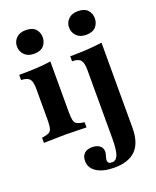

<svg xmlns="http://www.w3.org/2000/svg" viewBox="-176 -794 966 1191"><g transform="rotate(-20 306.5 -198.0)"><path d="M10 3V-31L28 -34Q50 -38 61 -45.5Q72 -53 76 -71.5Q80 -90 80 -124V-329Q80 -373 67.5 -390.5Q55 -408 21 -411L10 -412V-446Q75 -446 123.5 -448.5Q172 -451 220 -458V-124Q220 -90 224 -71.5Q228 -53 239.5 -45.5Q251 -38 273 -34L291 -31V3L151 0ZM141.6 -537Q102 -537 79.5 -560Q57 -583 57 -616Q57 -648 79.5 -670.5Q102 -693 141.6 -693Q185.8 -693 206.4 -670.5Q227 -648 227 -616Q227 -583 206.4 -560Q185.8 -537 141.6 -537ZM369 297Q296 297 253.5 270Q211 243 211 196Q211 164 229.5 147Q248 130 280 130Q312 130 330.5 144.5Q349 159 349 184Q349 193 343 213Q340 222 339 227.5Q338 233 338 237Q338 261 366 261Q394 261 406 229Q418 197 418 123V-330Q418 -377 403 -395Q388 -413 347 -413V-446Q407 -446 456.5 -449Q506 -452 558 -459V103Q558 201 511 249Q464 297 369 297ZM485.6 -537Q446 -537 423.5 -560Q401 -583 401 -616Q401 -648 423.5 -670.5Q446 -693 485.6 -693Q529.8 -693 550.4 -670.5Q571 -648 571 -616Q571 -583 550.4 -560Q529.8 -537 485.6 -537Z"/></g></svg>

Font: Baskervville SC
Style: Regular
Weight: 400
Designer: Alexis Faudot, Rémi Forte, Morgane Pierson, Rafael Ribas, Tanguy Vanlaeys, Rosalie Wagner, Thomas Huot-Marchand
Foundry: ANRT
Version: Version 1.100